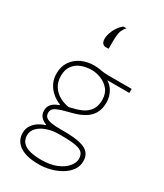

<svg xmlns="http://www.w3.org/2000/svg" viewBox="-243 -899 1022 1195"><g transform="rotate(30 268.0 -301.5)"><path d="M247 202Q192.5 202 156.8 191.5Q121 181 100.2 163.5Q79.5 146 70.8 125Q62 104 62 83Q62 49 79 25.5Q96 2 119.5 -12Q143 -26 162 -31V-36Q152.5 -38.5 139.8 -46.5Q127 -54.5 117.5 -69Q108 -83.5 108 -106Q108 -125.5 116.2 -140Q124.5 -154.5 139.5 -164.8Q154.5 -175 175 -182V-187Q166 -189.5 147.2 -199.8Q128.5 -210 108.5 -229Q88.5 -248 74.2 -276.8Q60 -305.5 60 -345Q60 -394.5 84.2 -430.2Q108.5 -466 149.2 -485Q190 -504 239 -504Q259.5 -504 274.8 -501.5Q290 -499 306 -496.5Q322 -494 345 -494H513V-465Q461.5 -465 411 -465Q360.5 -465 310 -465L321 -482Q374.5 -460.5 397.2 -423Q420 -385.5 420 -342Q420 -294.5 401 -262.2Q382 -230 346 -209.5Q310 -189 259 -177Q197 -162 167 -148.2Q137 -134.5 137 -106Q137 -86.5 149 -75.5Q161 -64.5 187.5 -59.8Q214 -55 258 -55H281Q354.5 -55 397.5 -44.2Q440.5 -33.5 459.2 -11.2Q478 11 478 46Q478 83 457.2 112Q436.5 141 402.2 161Q368 181 327.5 191.5Q287 202 247 202ZM245 170Q311 170 356 150.8Q401 131.5 424 103.2Q447 75 447 48Q447 22 433.8 6.2Q420.5 -9.5 384.8 -16.8Q349 -24 282 -24H261Q218 -24 179.5 -11.2Q141 1.5 117 25.2Q93 49 93 82Q93 99.5 100.2 115.5Q107.5 131.5 124.8 143.8Q142 156 171.5 163Q201 170 245 170ZM231 -200Q255.5 -205.5 282.8 -213.5Q310 -221.5 334.2 -236.2Q358.5 -251 373.8 -276.5Q389 -302 389 -342Q389 -389 364.5 -417.5Q340 -446 305.8 -459Q271.5 -472 242 -472Q200.5 -472 166.2 -458.8Q132 -445.5 111.5 -417.5Q91 -389.5 91 -345Q91 -299.5 111.8 -269Q132.5 -238.5 164.5 -221.5Q196.5 -204.5 231 -200ZM243 -638Q226.5 -639 218.8 -650.5Q211 -662 211 -679Q211 -700.5 219 -724Q227 -747.5 241.2 -768.5Q255.5 -789.5 274 -804L297 -805Q274.5 -779 269.2 -754.5Q264 -730 264 -688Q264 -676 264 -663.5Q264 -651 264 -639Z"/></g></svg>

Font: Commissioner Thin
Style: Regular
Weight: 100
Designer: Kostas Bartsokas
Foundry: Kostas Bartsokas
Version: Version 1.001;gftools[0.9.23]